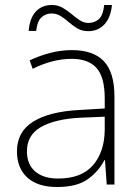

<svg xmlns="http://www.w3.org/2000/svg" viewBox="-20 -740 561 770"><path d="M269 -539Q354 -539 396.5 -494.5Q439 -450 439 -353V0H408L401 -98H399Q375 -52 331.5 -21Q288 10 209 10Q131 10 89.5 -28Q48 -66 48 -133Q48 -212 113.5 -252.5Q179 -293 300 -299L400 -305V-345Q400 -431 367 -467.5Q334 -504 268 -504Q191 -504 111 -464L99 -498Q137 -516 180 -527.5Q223 -539 269 -539ZM304 -268Q202 -263 145 -231Q88 -199 88 -133Q88 -81 121 -52.5Q154 -24 213 -24Q307 -24 353 -77.5Q399 -131 400 -219V-272ZM95 -616Q99 -667 123.5 -693.5Q148 -720 188 -720Q212 -720 231 -709Q250 -698 266.5 -684Q283 -670 299.5 -659Q316 -648 335 -648Q358 -648 375.5 -662.5Q393 -677 398 -720H429Q424 -669 398.5 -642Q373 -615 334 -615Q309 -615 290.5 -626Q272 -637 256 -651Q240 -665 223.5 -675.5Q207 -686 186 -686Q165 -686 147.5 -671.5Q130 -657 125 -616Z"/></svg>

Font: Noto Sans Devanagari ExtraLight
Style: Regular
Weight: 200
Designer: Jelle Bosma - Monotype Design Team
Foundry: Monotype Imaging Inc.
Version: Version 2.004; ttfautohint (v1.8.4.7-5d5b)